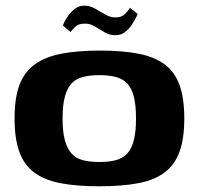

<svg xmlns="http://www.w3.org/2000/svg" viewBox="-20 -645 696 672"><path d="M327 7Q247 7 191 -4Q135 -15 99.5 -41.5Q64 -68 47.5 -114Q31 -160 31 -230Q31 -302 48 -347.5Q65 -393 101.5 -419.5Q138 -446 194.5 -457Q251 -468 330 -468Q409 -468 465 -457Q521 -446 556.5 -419.5Q592 -393 608.5 -347Q625 -301 625 -230Q625 -159 608 -113Q591 -67 555 -40.5Q519 -14 462.5 -3.5Q406 7 327 7ZM328 -78Q361 -78 385.5 -84.5Q410 -91 425.5 -108Q441 -125 448.5 -154.5Q456 -184 456 -230Q456 -277 448.5 -306.5Q441 -336 425.5 -352.5Q410 -369 385.5 -375.5Q361 -382 328 -382Q294 -382 269.5 -375.5Q245 -369 230 -352.5Q215 -336 207 -306.5Q199 -277 199 -230Q199 -184 207 -154.5Q215 -125 230 -108Q245 -91 269.5 -84.5Q294 -78 328 -78ZM385 -522Q365 -521 347 -531.5Q329 -542 311 -553Q293 -564 273 -562Q254 -562 242.5 -550.5Q231 -539 227 -533L200 -556Q200 -557 205 -567.5Q210 -578 219.5 -591Q229 -604 242.5 -614.5Q256 -625 273 -625Q293 -626 311.5 -615.5Q330 -605 348 -594.5Q366 -584 384 -584Q406 -584 418 -596.5Q430 -609 435 -618L462 -596Q462 -596 456.5 -584.5Q451 -573 441.5 -558.5Q432 -544 418 -533Q404 -522 385 -522Z"/></svg>

Font: r_Genos
Style: Bold
Weight: 700
Designer: Robert E. Leuschke
Foundry: Robert E. Leuschke
Version: Version 2.000;June 29, 2024;FontCreator 14.0.0.2814 32-bit